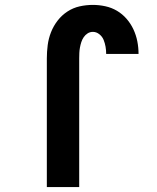

<svg xmlns="http://www.w3.org/2000/svg" viewBox="-20 -763 640 783"><path d="M171 0V-525Q171 -552 174.5 -579Q178 -606 188 -631.5Q198 -657 215 -679Q232 -701 255 -716Q278 -731 304.5 -737Q331 -743 359 -743Q384 -743 409.5 -737.5Q435 -732 457 -719Q479 -706 496 -686.5Q513 -667 524 -643.5Q535 -620 540 -594.5Q545 -569 545 -543H413Q413 -558 410.5 -572.5Q408 -587 402.5 -600.5Q397 -614 385 -623.5Q373 -633 359 -633Q347 -633 337.5 -627Q328 -621 321.5 -611.5Q315 -602 311.5 -591Q308 -580 306 -569Q304 -558 303.5 -547Q303 -536 303 -525V0Z"/></svg>

Font: Iosevka Curly XBdEx
Style: Regular
Weight: 800
Width: 7
Monospace: yes
Designer: Belleve Invis
Foundry: Belleve Invis
Version: Version 11.1.0; ttfautohint (v1.8.3)